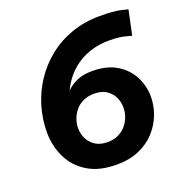

<svg xmlns="http://www.w3.org/2000/svg" viewBox="-135 -872 965 1003"><g transform="rotate(-20 348.0 -370.0)"><path d="M346.2 10Q249.6 10 186 -28.7Q122.4 -67.4 91 -132.2Q59.6 -197 59.6 -272.8Q59.6 -346.4 80.5 -416.2Q101.4 -486 141.2 -546.2Q181 -606.4 238.1 -652.3Q295.2 -698.2 367.8 -724.1Q440.4 -750 526.2 -750Q603.8 -750 641.8 -740.9Q679.8 -731.8 679.8 -731.8L651 -595.2Q651 -595.2 616.5 -604.3Q582 -613.4 526.2 -613.4Q469 -613.4 418.2 -595.9Q367.4 -578.4 326.8 -544.7Q286.2 -511 258.1 -462Q230 -413 217.2 -349.8H195.4Q195.4 -349.8 200.2 -364.4Q205 -379 217.6 -400.6Q230.2 -422.2 251.8 -443.3Q273.4 -464.4 307.3 -479Q341.2 -493.6 389.6 -493.6Q472.2 -493.6 526.2 -460.7Q580.2 -427.8 607.1 -375.1Q634 -322.4 634 -263.4Q634 -213.8 615.9 -165.5Q597.8 -117.2 561.9 -77.4Q526 -37.6 472 -13.8Q418 10 346.2 10ZM341.4 -116.8Q375.4 -116.8 401 -129.2Q426.6 -141.6 444.1 -162Q461.6 -182.4 470.7 -207.6Q479.8 -232.8 479.8 -259Q479.8 -290 466.8 -317.1Q453.8 -344.2 427.5 -361.6Q401.2 -379 360.4 -379Q326 -379 299.5 -366.9Q273 -354.8 255.6 -334.1Q238.2 -313.4 229.1 -288.2Q220 -263 220 -237.8Q220 -206.8 233.4 -179.2Q246.8 -151.6 273.8 -134.2Q300.8 -116.8 341.4 -116.8Z"/></g></svg>

Font: Be Vietnam Pro Variable Thin
Style: Italic
Weight: 100
Italic angle: -12°
Designer: Lam Bao, Tony Le, Vietanh Nguyen
Foundry: Yellow Type Foundry
Version: Version 1.002